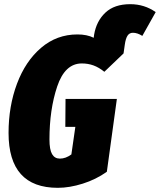

<svg xmlns="http://www.w3.org/2000/svg" viewBox="-20 -881 766 920"><path d="M726 -823 662 -709Q638 -724 617 -724Q600 -724 591 -710Q582 -696 578 -667L572 -625L480 -537Q454 -558 428 -567.5Q402 -577 372 -577Q291 -577 254 -466.5Q217 -356 217 -213Q217 -164 229.5 -142.5Q242 -121 267 -121Q295 -121 322 -141L341 -273H293L294 -407H540L492 -58Q440 -21 376.5 -1Q313 19 257 19Q21 19 21 -244Q21 -372 61.5 -480Q102 -588 177 -652Q252 -716 351 -716Q397 -716 429 -700L431 -715Q442 -780 485 -820.5Q528 -861 604 -861Q672 -861 726 -823Z"/></svg>

Font: Fira Sans Extra Condensed Black
Style: Italic
Weight: 900
Width: 3
Italic angle: -8°
Designer: Carrois Corporate & Edenspiekermann AG
Foundry: Carrois Corporate GbR & Edenspiekermann AG
Version: Version 4.203